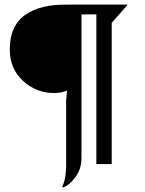

<svg xmlns="http://www.w3.org/2000/svg" viewBox="-20 -705 623 825"><path d="M264.2 -272.9 268.1 -315.9Q242.7 -305.2 212.9 -305.2Q135.3 -305.2 78.6 -357.7Q22 -410.2 22 -492.2Q22 -544.4 39.6 -582.3Q57.1 -620.1 90.1 -642.3Q123 -664.6 166 -675Q209 -685.5 264.2 -685.1H528.8L460.9 -607.9H460V0H394V-643.1H330.1V-25.9Q330.1 22.9 301.8 59.1Q273.4 95.2 250 100.1L247.1 98.1Q264.2 63 264.2 6.8Z"/></svg>

Font: Bluu Next
Style: Bold
Weight: 700
Designer: Jean-Baptiste Morizot, Igor Stepanchenko (Cyrillic)
Foundry: Igor Stepanchenko
Version: Version 1.005